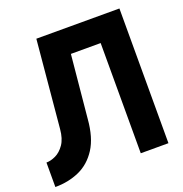

<svg xmlns="http://www.w3.org/2000/svg" viewBox="-131 -840 925 968"><g transform="rotate(-20 331.0 -355.5)"><path d="M613.7 -722.7H168L124.7 -253.9Q120.3 -203.1 99.7 -173.4Q79 -143.7 52.4 -131.1Q25.8 -118.6 2.4 -118.6V12.7Q73.3 12.7 131.8 -13.4Q190.2 -39.6 227.8 -98.1Q265.4 -156.7 273.1 -253.9L305.5 -591.2H465.2V0H613.7Z"/></g></svg>

Font: Giphurs SC
Style: Regular
Weight: 400
Version: Version 0.920